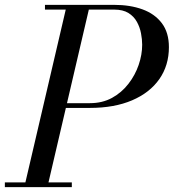

<svg xmlns="http://www.w3.org/2000/svg" viewBox="-60 -770 715 790"><path d="M169 -326 173.5 -345.5H310Q361 -345.5 400.8 -367.2Q440.5 -389 468.2 -424.8Q496 -460.5 510.5 -502.8Q525 -545 525 -586Q525 -608 520.2 -633Q515.5 -658 503.2 -680.2Q491 -702.5 468.5 -716.5Q446 -730.5 410 -730.5H305.5L139.5 -19.5H235.5V0H-40V-19.5H44.5L210.5 -730.5H125V-750H410Q475.5 -750 526.2 -731.5Q577 -713 606 -674.5Q635 -636 635 -576Q635 -501 595.8 -444.8Q556.5 -388.5 483.5 -357.2Q410.5 -326 310 -326Z"/></svg>

Font: Bodoni Moda 11pt
Style: Italic
Weight: 400
Italic angle: -13°
Version: Version 2.004